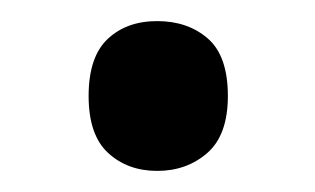

<svg xmlns="http://www.w3.org/2000/svg" viewBox="-20 -150 299 182"><path d="M64 -59Q64 -96 82 -113Q100 -130 129 -130Q158 -130 177 -113.5Q196 -97 196 -59Q196 -22 176.5 -5Q157 12 129 12Q101 12 82.5 -5Q64 -22 64 -59Z"/></svg>

Font: Noto Sans Gujarati UI SemiCondensed Medium
Style: Regular
Weight: 500
Width: 4
Designer: Jelle Bosma - Monotype Design Team, Universal Thirst
Foundry: Monotype Imaging Inc.
Version: Version 2.106; ttfautohint (v1.8.4.7-5d5b)